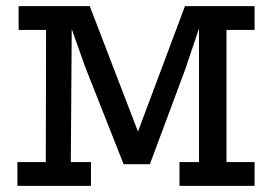

<svg xmlns="http://www.w3.org/2000/svg" viewBox="-20 -609 892 629"><path d="M41 -589H274L432 -178L586 -589H814V-511H722V-78H814V0H568V-78H632V-516L588 -385L471 -71H385L259 -390L215 -514L212 -78H278V0H37V-78H130L131 -511H41Z"/></svg>

Font: Podkova Medium
Style: Regular
Weight: 500
Designer: Ilya Yudin
Foundry: Cyreal (www.cyreal.org)
Version: Version 2.103